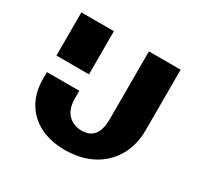

<svg xmlns="http://www.w3.org/2000/svg" viewBox="-145 -829 1047 1017"><g transform="rotate(30 378.0 -320.5)"><path d="M275 -293V-248Q275 -199 292 -170Q309 -141 335.5 -128.5Q362 -116 389 -116Q423 -116 445.5 -130Q468 -144 479 -172.5Q490 -201 490 -243V-658H684V-289Q684 -197 644 -128Q604 -59 532 -21Q460 17 364 17Q278 17 213.5 -15Q149 -47 113 -107.5Q77 -168 77 -252V-293ZM77 -394V-658H276V-394Z"/></g></svg>

Font: Ysabeau Infant Black
Style: Regular
Weight: 900
Designer: Christian Thalmann (Catharsis Fonts)
Version: Version 2.001;gftools[0.9.30]; featfreeze: ss01,ss02,lnum